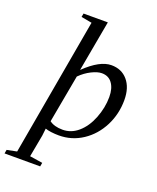

<svg xmlns="http://www.w3.org/2000/svg" viewBox="-234 -790 897 1099"><g transform="rotate(20 215.0 -240.5)"><path d="M173 -385H174Q263 -471 333 -471Q395 -471 432 -428Q470 -384 470 -308Q470 -223 433 -150Q395 -76 330 -33Q265 10 186 10Q163 10 139 7Q117 4 103 -1L98 43L73 178L151 190L147 213H-70L-66 190L-6 178L142 -660L77 -672L81 -694H229ZM115 -52 114 -51Q143 -28 195 -28Q247 -28 289 -64Q332 -101 357 -164Q383 -230 383 -295Q383 -348 360 -379Q338 -409 297 -409Q271 -409 235 -391Q199 -373 168 -342Z"/></g></svg>

Font: Libra Serif Modern
Style: Italic
Weight: 400
Italic angle: -12°
Designer: Stefan Peev, Context Ltd
Foundry: Stefan Peev, Context Ltd
Version: Version 1.000